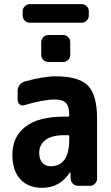

<svg xmlns="http://www.w3.org/2000/svg" viewBox="-20 -900 540 930"><path d="M410.2 -825.2Q410.2 -810.5 399.9 -800.3Q389.6 -790 375 -790H125Q110.4 -790 100.1 -799.8Q89.8 -809.6 89.8 -825.2V-844.7Q89.8 -859.4 100.1 -869.6Q110.4 -879.9 125 -879.9H375Q389.6 -879.9 399.9 -870.1Q410.2 -860.4 410.2 -844.7ZM214.8 -730.5H285.2Q299.8 -730.5 310.1 -720.2Q320.3 -710 320.3 -695.3V-634.8Q320.3 -620.1 310.1 -609.9Q299.8 -599.6 285.2 -599.6H214.8Q200.2 -599.6 189.9 -609.9Q179.7 -620.1 179.7 -634.8V-695.3Q179.7 -710 189.9 -720.2Q200.2 -730.5 214.8 -730.5ZM315.4 -224.6V-240.2Q315.4 -245.1 309.6 -245.1H290Q231.4 -245.1 200.7 -222.2Q169.9 -199.2 169.9 -160.2Q169.9 -128.9 185.1 -111.8Q200.2 -94.7 224.6 -94.7Q315.4 -94.7 315.4 -224.6ZM250 -530.3Q361.3 -530.3 405.8 -485.4Q450.2 -440.4 450.2 -325.2V-35.2Q450.2 -20.5 439.9 -10.3Q429.7 0 415 0H358.4Q343.8 0 333.5 -9.8Q323.2 -19.5 322.3 -35.2L321.3 -64.5Q321.3 -65.4 320.3 -65.4Q318.4 -65.4 318.4 -64.5Q269.5 9.8 184.6 9.8Q116.2 9.8 78.1 -32.2Q40 -74.2 40 -150.4Q40 -238.3 103.5 -286.6Q167 -335 290 -335H309.6Q314.5 -335 315.4 -339.8V-344.7Q315.4 -384.8 299.3 -401.4Q283.2 -418 245.1 -418Q190.4 -418 97.7 -390.6Q85.9 -386.7 75.7 -394.5Q65.4 -402.3 65.4 -415V-460Q65.4 -475.6 74.7 -487.8Q84 -500 98.6 -504.9Q188.5 -530.3 250 -530.3Z"/></svg>

Font: Rounded-L Mgen+ 1m bold
Style: Bold
Weight: 700
Designer: [Source Han Sans]
Ryoko NISHIZUKA  (kana & ideographs); Paul D. Hunt (Latin, Greek & Cyrillic); Wenlong ZHANG  (bopomofo
Version: Version 1.059.20150602